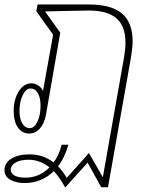

<svg xmlns="http://www.w3.org/2000/svg" viewBox="-41 -586 673 857"><path d="M551 -402Q551 -376 544 -332L441 250H411L350 140L250 251Q224 203 199 178Q173 204 139.5 217.5Q106 231 70 231Q30 231 4.5 216Q-21 201 -21 174Q-21 141 10 122Q41 103 91 103Q152 103 198 139Q223 107 234 60H264Q248 118 218 156Q239 178 257 208L356 97L418 205L513 -332Q519 -367 519 -396Q519 -469 479 -504Q439 -539 356 -539L247 -537Q187 -535 160 -535L228 -440L164 -73Q157 -35 137 -12.5Q117 10 89 10Q57 10 38.5 -17.5Q20 -45 20 -89Q20 -142 42.5 -178Q65 -214 99 -214Q115 -214 129 -205Q143 -196 151 -180L196 -431L121 -536L127 -566H356Q455 -566 503 -526Q551 -486 551 -402ZM140 -114Q140 -149 128 -170Q116 -191 95 -191Q75 -191 60.5 -161.5Q46 -132 46 -91Q46 -56 58.5 -35Q71 -14 92 -14Q112 -14 126 -43Q140 -72 140 -114ZM180 161Q136 127 87 127Q50 127 28.5 139.5Q7 152 7 172Q7 188 24 197.5Q41 207 73 207Q134 207 180 161Z"/></svg>

Font: KoHo ExtraLight
Style: Italic
Weight: 275
Italic angle: -10°
Version: Version 1.000; ttfautohint (v1.6)